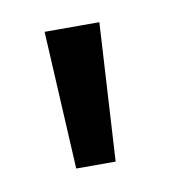

<svg xmlns="http://www.w3.org/2000/svg" viewBox="-38 -735 228 259"><g transform="rotate(-10 75.5 -605.5)"><path d="M113 -700 102 -511H48L38 -700Z"/></g></svg>

Font: Adderley Regular
Style: Regular
Weight: 400
Designer: gorohovskiy
Version: Version 1.003 November 13, 2017